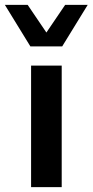

<svg xmlns="http://www.w3.org/2000/svg" viewBox="-63 -770 381 790"><path d="M-43 -750H50.8L127.9 -636.2L205.1 -750H297.9L192.9 -579.1H62ZM64.9 -500H190.9V0H64.9Z"/></svg>

Font: Oakes Grotesk
Style: SemiBold
Weight: 600
Designer: Samuel Oakes
Foundry: Samuel Oakes
Version: Version 1.0 | wf-rip DC20170320